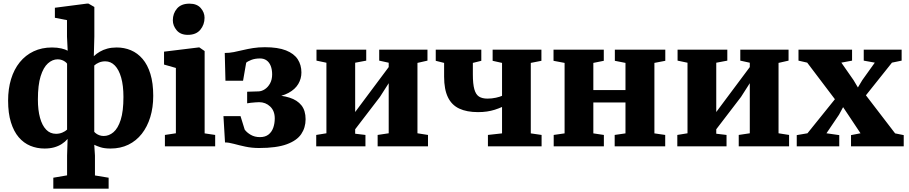

<svg xmlns="http://www.w3.org/2000/svg" viewBox="-20 -840 5215 1102"><path d="M286 243V180L365 166.5V53L368 -42.5Q354 -26 334.5 -13.5Q315 -1 290.5 5.8Q266 12.5 235.5 12.5Q192 12.5 154 -3.2Q116 -19 87.5 -52.2Q59 -85.5 42.8 -137.8Q26.5 -190 26.5 -262.5Q26.5 -330 43.5 -386Q60.5 -442 93.5 -482.8Q126.5 -523.5 173.2 -545.5Q220 -567.5 278.5 -567.5Q308.5 -567.5 332 -562Q355.5 -556.5 368.5 -549L364.5 -630V-724.5L295 -738V-795.5L480.5 -819.5H487.5L521.5 -800V-630L518.5 -517.5Q533.5 -532 552.8 -543.2Q572 -554.5 596 -561Q620 -567.5 650 -567.5Q693.5 -567.5 731.5 -551.5Q769.5 -535.5 798.2 -502Q827 -468.5 843.2 -415.8Q859.5 -363 859.5 -290Q859.5 -223 842.5 -167.8Q825.5 -112.5 793.8 -72Q762 -31.5 716.8 -9.5Q671.5 12.5 614.5 12.5Q579.5 12.5 557 5.2Q534.5 -2 521 -9L525 53V167L603.5 180V243ZM301.5 -72Q321 -72 338 -79.2Q355 -86.5 365 -96V-474.5Q362 -479.5 354.5 -485.2Q347 -491 336 -495.2Q325 -499.5 311 -499.5Q281 -499.5 255 -476.2Q229 -453 213.2 -402.5Q197.5 -352 197.5 -269Q197.5 -207.5 209.8 -163.5Q222 -119.5 245 -95.8Q268 -72 301.5 -72ZM575.5 -59.5Q605.5 -59.5 631.2 -81.2Q657 -103 672.8 -152.2Q688.5 -201.5 688.5 -283.5Q688.5 -349 675.5 -394.5Q662.5 -440 639.2 -464Q616 -488 584 -488Q564.5 -488 548 -481Q531.5 -474 521 -464V-83.5Q524 -79.5 531.5 -73.8Q539 -68 550.2 -63.8Q561.5 -59.5 575.5 -59.5Z M926.5 0V-65.5L989.5 -75V-450L921.5 -469.5V-543.5L1122 -568H1124L1154.5 -547V-74.5L1215 -65.5V0ZM1057.5 -640Q1016 -640 994 -666.2Q972 -692.5 972 -723.5Q972 -763 996 -791Q1020 -819 1067 -819H1068Q1110 -819 1132 -794Q1154 -769 1154 -738Q1154 -698.5 1129.8 -669.2Q1105.5 -640 1058.5 -640Z M1467 9.5Q1425 9.5 1388 1.5Q1351 -6.5 1321.8 -14.5Q1292.5 -22.5 1271.5 -22.5L1262.5 -173.5H1360.5L1384.5 -96Q1397 -79 1419.5 -66Q1442 -53 1472 -53Q1502 -53 1520.8 -67.5Q1539.5 -82 1548.2 -106.5Q1557 -131 1557 -160.5Q1557 -203.5 1530.8 -228.5Q1504.5 -253.5 1467.5 -253.5Q1460.5 -253.5 1446.5 -252.5Q1432.5 -251.5 1418.8 -250Q1405 -248.5 1398.5 -247V-313.5L1464 -315.5Q1482 -316 1500 -327.8Q1518 -339.5 1530 -361.2Q1542 -383 1542 -413Q1542 -441 1533.8 -461.8Q1525.5 -482.5 1510 -493.5Q1494.5 -504.5 1472.5 -504.5Q1443.5 -504.5 1422 -496Q1400.5 -487.5 1393 -480L1375 -376.5H1274L1270 -536Q1296.5 -536 1321.8 -541Q1347 -546 1374 -552.5Q1401 -559 1432 -564Q1463 -569 1500.5 -569Q1575 -569 1621.2 -550.8Q1667.5 -532.5 1688.8 -499.8Q1710 -467 1710 -424Q1710 -388.5 1692 -358Q1674 -327.5 1636 -306.8Q1598 -286 1538 -279.5V-294.5Q1598 -293.5 1642 -279.5Q1686 -265.5 1710 -235.5Q1734 -205.5 1734 -155.5Q1734 -107.5 1708.8 -70.2Q1683.5 -33 1625.2 -11.8Q1567 9.5 1467 9.5Z M1795 0V-65.5L1853.5 -75V-480L1796.5 -492V-555H2082V-492L2018.5 -480V-197L2071 -267.5L2211 -455V-480L2156.5 -492V-555H2433.5V-492L2376 -479V-75L2436.5 -65.5V0H2147.5V-65.5L2211 -75V-362.5L2160.5 -283.5L2018.5 -98V-72.5L2077.5 -65.5V0Z M2780.5 0V-65.5L2861.5 -74.5V-226Q2841 -217 2819.8 -210.2Q2798.5 -203.5 2775 -200Q2751.5 -196.5 2723.5 -196.5Q2659 -196.5 2615.8 -216.8Q2572.5 -237 2550.8 -282Q2529 -327 2529 -400V-479L2481 -491V-555H2742.5V-491L2694 -479V-413Q2694 -358 2702.5 -327.8Q2711 -297.5 2729.2 -285.8Q2747.5 -274 2778 -274Q2803 -274 2826.5 -279.2Q2850 -284.5 2861.5 -290V-479L2807.5 -491V-555H3087.5V-491L3026.5 -479V-74.5L3088.5 -65.5V0Z M3158 0V-65.5L3220.5 -74.5V-479L3157 -491V-555H3445.5V-491L3385.5 -479V-323H3570V-479L3509 -491V-555H3798.5V-491L3736 -479V-74.5L3798 -65.5V0H3508V-65.5L3570 -74.5V-252H3385.5V-74.5L3446 -65.5V0Z M3867.5 0V-65.5L3926 -75V-480L3869 -492V-555H4154.5V-492L4091 -480V-197L4143.5 -267.5L4283.5 -455V-480L4229 -492V-555H4506V-492L4448.5 -479V-75L4509 -65.5V0H4220V-65.5L4283.5 -75V-362.5L4233 -283.5L4091 -98V-72.5L4150 -65.5V0Z M4614.5 -75 4772 -270.5 4613 -480.5 4563 -492V-555H4870.5V-492L4809 -480.5L4879 -380L4904 -338L4929.5 -380.5L5001 -480.5L4937.5 -492V-555H5155V-492L5099.5 -480.5L4950 -293L5117.5 -74.5L5167 -64.5V0H4864.5V-64.5L4919 -75L4848.5 -181L4819 -225L4795.5 -181.5L4723.5 -75L4797 -64.5V0H4553V-64.5Z"/></svg>

Font: Merriweather 20pt Black
Style: Regular
Weight: 900
Version: Version 2.100